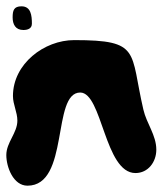

<svg xmlns="http://www.w3.org/2000/svg" viewBox="-21 -574 515 608"><path d="M19 -519C19 -497 28 -479 53 -479C66 -479 80 -483 80 -499C80 -525 77 -554 47 -554C23 -554 19 -541 19 -519ZM-1 -83C-1 -45 21 14 66 14C200 14 142 -281 233 -281C303 -281 310 -26 408 -26C448 -26 474 -61 474 -100C474 -146 443 -183 433 -227C390 -412 426 -447 214 -447C119 -447 20 -372 20 -270C20 -243 34 -219 34 -192C34 -153 -1 -123 -1 -83Z"/></svg>

Font: Charger
Style: Overspray
Weight: 400
Designer: Jasper
Foundry: Cannot Into Space Fonts
Version: Version 0.980